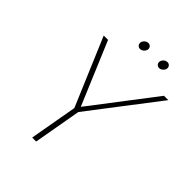

<svg xmlns="http://www.w3.org/2000/svg" viewBox="-238 -972 1095 1095"><g transform="rotate(45 309.0 -425.0)"><path d="M271 -289 97 -700H132L292 -320L583 -700H618L303 -289L252 0H220ZM273 -816Q273 -829 283.5 -839.5Q294 -850 308 -850Q318 -850 325 -843Q332 -836 332 -826Q332 -813 321 -802.5Q310 -792 297 -792Q287 -792 280 -799Q273 -806 273 -816ZM427 -816Q427 -829 437.5 -839.5Q448 -850 462 -850Q472 -850 479 -843Q486 -836 486 -826Q486 -813 475 -802.5Q464 -792 451 -792Q441 -792 434 -799Q427 -806 427 -816Z"/></g></svg>

Font: KoHo ExtraLight
Style: Italic
Weight: 275
Italic angle: -10°
Version: Version 1.000; ttfautohint (v1.6)